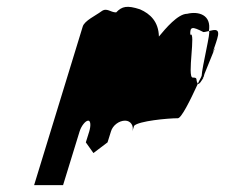

<svg xmlns="http://www.w3.org/2000/svg" viewBox="-20 -725 653 557"><path d="M79 -188H163L211 -344C216 -360 228 -375 236 -375C243 -375 244 -361 239 -344L229 -312L251 -281L292 -312L302 -344C307 -361 325 -375 343 -375C359 -375 369 -360 364 -344L369 -360C382 -374 467 -382 496 -382C506 -382 531 -432 554 -482C546 -494 556 -500 539 -500C522 -500 549 -637 532 -624C531 -648 537 -649 570 -632C575 -632 581 -634 586 -635C594 -682 556 -693 523 -685C496 -685 460 -642 441 -619C440 -662 416 -685 386 -698C349 -710 334 -707 317 -689C300 -689 290 -704 274 -692C258 -680 225 -665 220 -648ZM586 -634C593 -639 566 -530 565 -505C562 -497 557 -490 554 -482C555 -480 560 -483 564 -490C565 -491 567 -494 570 -499L568 -498L569 -500H570C572 -504 572 -509 575 -515C589 -548 605 -591 602 -580C605 -589 603 -585 597 -573C605 -595 610 -612 610 -612C620 -644 603 -639 586 -635ZM570 -500V-499Z"/></svg>

Font: bitstorm
Style: ulcnobl
Weight: 400
Version: Version 0.2